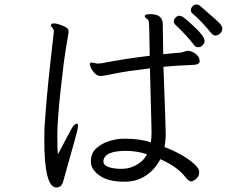

<svg xmlns="http://www.w3.org/2000/svg" viewBox="-20 -815 1040 854"><path d="M634 -129Q587 -144 541 -144Q444 -144 440 -99V-97Q440 -80 463 -72Q486 -64 519 -64Q552 -64 576 -76Q617 -95 634 -129ZM206 -703Q209 -711 219.5 -711Q230 -711 244 -706Q280 -695 284 -682Q285 -680 285 -673.5Q285 -667 274.5 -607.5Q264 -548 249.5 -413.5Q235 -279 235 -215.5Q235 -152 237 -128Q250 -151 276 -201.5Q302 -252 309.5 -258.5Q317 -265 322 -265Q327 -265 327 -257Q327 -249 324 -235Q321 -221 294.5 -127.5Q268 -34 262.5 -13Q257 8 248.5 13.5Q240 19 231 19Q177 19 177 -193L178 -248Q187 -385 203 -527Q219 -669 219.5 -674.5Q220 -680 217 -685.5Q214 -691 210 -695Q206 -699 206 -703ZM874 -608Q868 -605 859 -605Q850 -605 842 -616Q813 -655 759 -706Q753 -712 753 -720.5Q753 -729 761 -737Q769 -745 777 -745Q785 -745 793.5 -739.5Q802 -734 817.5 -720.5Q833 -707 850 -690.5Q867 -674 878.5 -659Q890 -644 890 -631.5Q890 -619 874 -608ZM707 -518Q717 -248 717 -228V-209Q717 -196 712 -161Q794 -129 840 -89Q866 -67 866 -50.5Q866 -34 858 -25Q850 -16 841.5 -12Q833 -8 831 -8Q819 -8 804 -28Q770 -73 693 -107Q670 -62 631 -35.5Q592 -9 543 -7H528Q462 -7 423 -34Q384 -61 384 -98V-99Q385 -135 409.5 -156.5Q434 -178 467.5 -188Q501 -198 529 -198H541Q601 -198 651 -182Q654 -203 654 -223V-236L647 -511Q538 -498 489 -487.5Q440 -477 426.5 -477Q413 -477 401 -489.5Q389 -502 384 -515Q379 -528 379 -529Q379 -537 389 -537L413 -532L434 -534Q537 -554 646 -567Q644 -708 642 -718Q640 -728 632 -732.5Q624 -737 624 -744V-745Q625 -752 650 -752Q704 -752 704 -707Q704 -680 706 -574Q727 -576 746.5 -578Q766 -580 785 -581Q794 -583 802 -586Q810 -589 819 -589Q837 -586 851.5 -574.5Q866 -563 868 -546V-542Q868 -526 832 -526Q770 -524 707 -518ZM969 -688Q969 -671 951 -660Q945 -657 937 -657Q929 -657 921 -666Q875 -723 836 -755Q829 -761 829 -770Q829 -779 836.5 -787Q844 -795 853.5 -795Q863 -795 870 -789Q954 -717 961.5 -706Q969 -695 969 -688Z"/></svg>

Font: LXGW Bright GB
Style: Regular
Weight: 400
Designer: Christian Thalmann (Catharsis Fonts)
Foundry: LXGW / Christian Thalmann (Catharsis Fonts) / Fontworks Inc.
Version: Version 5.510